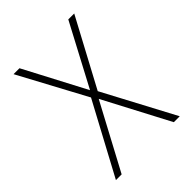

<svg xmlns="http://www.w3.org/2000/svg" viewBox="-161 -607 687 687"><g transform="rotate(-45 182.0 -263.5)"><path d="M166 -272 20 0H49L182 -249L313 0H343L199 -271L336 -527H306L182 -293L59 -527H29Z"/></g></svg>

Font: Noto Sans Condensed Thin
Style: Regular
Weight: 100
Width: 3
Designer: Monotype Design Team
Foundry: Monotype Imaging Inc.
Version: Version 2.013